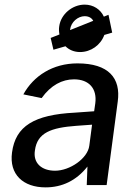

<svg xmlns="http://www.w3.org/2000/svg" viewBox="-20 -800 592 830"><path d="M211 -585 263 -600C279 -584 301 -575 326 -575C373 -575 415 -605 431 -649L465 -659L449 -736L429 -728C415 -759 384 -780 346 -780C293 -780 243 -739 236 -686C234 -674 235 -662 237 -651L199 -636ZM283 -672C287 -705 317 -730 346 -730C364 -730 377 -722 383 -710L283 -670ZM315 -526C208 -526 125 -472 81 -392L160 -376C200 -432 249 -457 300 -457C365 -457 400 -417 392 -354L387 -319L303 -313C128 -304 47 -255 32 -141C19 -46 80 10 177 10C248 10 310 -19 358 -80L355 0H441L489 -361C503 -462 450 -526 315 -526ZM366 -170C359 -115 282 -62 218 -62C160 -62 122 -95 131 -150C141 -227 202 -248 309 -256L378 -261Z"/></svg>

Font: United Sans Medium
Style: Italic
Weight: 500
Italic angle: -8°
Designer: Pablo Impallari, Rodrigo Fuenzalida (Modified by Dan O. Williams)
Version: Version 1.000;PS 001.000;hotconv 1.0.88;makeotf.lib2.5.64775